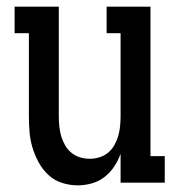

<svg xmlns="http://www.w3.org/2000/svg" viewBox="-20 -550 540 578"><path d="M214 8Q190 8 166.5 0.5Q143 -7 125.5 -23.5Q108 -40 96.5 -61Q85 -82 78 -105Q71 -128 69 -152Q67 -176 67 -200V-450H24V-530H157V-200Q157 -185 158.5 -170Q160 -155 164 -141Q168 -127 175.5 -113.5Q183 -100 194.5 -90.5Q206 -81 220.5 -76.5Q235 -72 250 -72Q265 -72 279.5 -76.5Q294 -81 305.5 -90.5Q317 -100 324.5 -113.5Q332 -127 336 -141Q340 -155 341.5 -170Q343 -185 343 -200V-450H301V-530H433V-80H476V0H343V-87Q336 -67 324 -49Q312 -31 295 -17.5Q278 -4 256.5 2Q235 8 214 8Z"/></svg>

Font: Iosevka Slab Medium
Style: Regular
Weight: 500
Monospace: yes
Designer: Belleve Invis
Foundry: Belleve Invis
Version: Version 11.1.1; ttfautohint (v1.8.3)